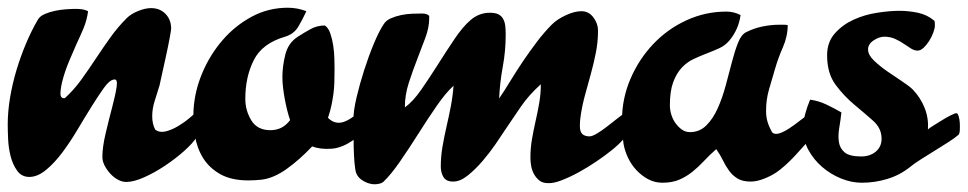

<svg xmlns="http://www.w3.org/2000/svg" viewBox="-25 -470 2505 497"><path d="M171 -447Q179 -447 187 -446Q195 -445 203 -441Q200 -418 191.5 -397.5Q183 -377 173 -356Q166 -340 155.5 -315.5Q145 -291 138.5 -268Q132 -245 131.5 -229.5Q131 -214 143 -216Q167 -238 186 -264.5Q205 -291 223.5 -319Q242 -347 261 -373.5Q280 -400 303 -423Q314 -434 332.5 -441.5Q351 -449 366 -449Q389 -449 403.5 -434Q418 -419 418 -396Q418 -392 414 -370.5Q410 -349 404.5 -324Q399 -299 394 -276.5Q389 -254 388 -249Q382 -229 375.5 -209Q369 -189 369 -169Q369 -149 377 -134Q389 -126 404.5 -130Q420 -134 436 -143.5Q452 -153 465.5 -164.5Q479 -176 487 -183Q495 -179 494.5 -165.5Q494 -152 494 -141Q494 -134 490.5 -127Q487 -120 484 -115Q474 -99 451.5 -79Q429 -59 402 -41Q375 -23 348 -11Q321 1 302 1Q291 1 280 -5Q269 -11 260 -21Q251 -31 245.5 -42Q240 -53 240 -64Q240 -89 248.5 -125Q257 -161 265.5 -193Q274 -225 277 -246Q280 -267 269 -264Q258 -262 244 -242.5Q230 -223 212.5 -195Q195 -167 176 -135Q157 -103 136.5 -75.5Q116 -48 94 -30Q72 -12 51 -12Q31 -12 19.5 -28Q8 -44 2.5 -65.5Q-3 -87 -4 -110Q-5 -133 -5 -148Q-5 -181 1 -217Q7 -253 17.5 -288Q28 -323 42 -356.5Q56 -390 73 -419Q78 -428 90.5 -433.5Q103 -439 117.5 -442Q132 -445 146.5 -446Q161 -447 171 -447Z M720 -450Q745 -450 768 -441Q759 -421 747.5 -401.5Q736 -382 713 -375Q654 -358 632 -314.5Q610 -271 610 -214Q610 -184 625.5 -158.5Q641 -133 675 -133Q690 -133 702.5 -139Q715 -145 726 -159Q718 -182 712 -214.5Q706 -247 706 -271Q706 -298 713.5 -328.5Q721 -359 746 -375Q763 -386 779.5 -395Q796 -404 816 -404Q825 -398 830 -383.5Q835 -369 837.5 -352.5Q840 -336 840.5 -319.5Q841 -303 841 -293Q841 -272 840.5 -256.5Q840 -241 838 -226.5Q836 -212 833 -197.5Q830 -183 824 -165Q834 -155 844.5 -153Q855 -151 865 -154.5Q875 -158 884.5 -164.5Q894 -171 903 -179Q902 -175 901.5 -164.5Q901 -154 900 -142.5Q899 -131 897.5 -121.5Q896 -112 893 -110Q862 -87 833 -85Q804 -83 783 -91Q751 -57 717.5 -33Q684 -9 653 -5Q644 -4 635 -3.5Q626 -3 618 -3Q574 -3 545.5 -19Q517 -35 501 -60.5Q485 -86 479.5 -119Q474 -152 476 -186Q479 -235 499 -282Q519 -329 551.5 -366.5Q584 -404 627 -427Q670 -450 720 -450Z M1480 -441Q1499 -441 1511 -425Q1523 -409 1523 -391Q1523 -362 1517.5 -334Q1512 -306 1504.5 -279Q1497 -252 1489.5 -224.5Q1482 -197 1478 -170Q1477 -164 1476.5 -157Q1476 -150 1476 -144Q1476 -129 1482.5 -123Q1489 -117 1501 -117Q1508 -117 1520.5 -124.5Q1533 -132 1546.5 -142.5Q1560 -153 1572 -162.5Q1584 -172 1592 -177Q1598 -177 1600 -172.5Q1602 -168 1602 -160.5Q1602 -153 1601.5 -145.5Q1601 -138 1601 -132Q1601 -124 1589.5 -110.5Q1578 -97 1559.5 -82Q1541 -67 1518 -51.5Q1495 -36 1472 -23.5Q1449 -11 1428 -3Q1407 5 1393 4Q1380 4 1371.5 -2.5Q1363 -9 1357.5 -19Q1352 -29 1350 -40Q1348 -51 1348 -62Q1348 -86 1352 -109.5Q1356 -133 1361.5 -157Q1367 -181 1371 -204.5Q1375 -228 1375 -252Q1343 -223 1323 -193.5Q1303 -164 1282 -133Q1273 -119 1257.5 -96.5Q1242 -74 1223.5 -52.5Q1205 -31 1185.5 -15.5Q1166 0 1148 0Q1130 0 1123 -11.5Q1116 -23 1116 -39Q1116 -65 1120.5 -91Q1125 -117 1131 -143Q1137 -169 1142 -195Q1147 -221 1149 -248Q1129 -230 1105.5 -196Q1082 -162 1058 -124Q1034 -86 1010.5 -52Q987 -18 968 0Q964 4 957 5.5Q950 7 945 7Q931 7 916.5 -1Q902 -9 897 -22Q894 -31 892.5 -50Q891 -69 890.5 -90.5Q890 -112 890 -132Q890 -152 890 -163Q890 -184 898 -218Q906 -252 917.5 -288Q929 -324 942.5 -356.5Q956 -389 968 -407Q974 -417 986.5 -422.5Q999 -428 1013.5 -431Q1028 -434 1042.5 -434.5Q1057 -435 1068 -435Q1080 -435 1086 -429V-422Q1086 -399 1076 -372Q1066 -345 1054.5 -315.5Q1043 -286 1033 -255Q1023 -224 1023 -192Q1044 -207 1065.5 -238Q1087 -269 1108.5 -303Q1130 -337 1151.5 -369Q1173 -401 1193 -418Q1215 -437 1243 -437Q1258 -437 1266 -432.5Q1274 -428 1278 -420Q1282 -412 1283 -402Q1284 -392 1284 -380Q1284 -338 1276.5 -297.5Q1269 -257 1267 -215Q1280 -234 1295.5 -259.5Q1311 -285 1328.5 -311Q1346 -337 1365 -362Q1384 -387 1404 -407Q1417 -420 1439.5 -430.5Q1462 -441 1480 -441Z M1855 -440Q1875 -440 1892 -431Q1887 -394 1863 -365Q1852 -352 1836.5 -345Q1821 -338 1804 -331.5Q1787 -325 1770 -317Q1753 -309 1739.5 -294.5Q1726 -280 1717.5 -257Q1709 -234 1709 -197Q1709 -186 1712.5 -174Q1716 -162 1723 -152Q1730 -142 1739.5 -135Q1749 -128 1761 -128Q1786 -128 1803.5 -145.5Q1821 -163 1833 -190Q1845 -217 1853.5 -248.5Q1862 -280 1869.5 -309Q1877 -338 1885.5 -359.5Q1894 -381 1907 -387Q1927 -397 1949 -401.5Q1971 -406 1993 -406Q1998 -406 2003.5 -406Q2009 -406 2014 -405Q2014 -376 2001.5 -347.5Q1989 -319 1981 -291Q1973 -264 1965.5 -238Q1958 -212 1958 -183Q1958 -167 1962 -154Q1966 -141 1974 -127Q1981 -121 1993 -125Q2005 -129 2018.5 -138Q2032 -147 2046 -158Q2060 -169 2071 -177Q2083 -182 2083.5 -174.5Q2084 -167 2086 -151Q2087 -140 2085 -131.5Q2083 -123 2076 -115Q2068 -106 2056.5 -93Q2045 -80 2032.5 -66.5Q2020 -53 2007 -41.5Q1994 -30 1985 -24Q1972 -15 1953 -7.5Q1934 0 1918 0Q1897 0 1884 -8Q1871 -16 1862 -28.5Q1853 -41 1846 -55.5Q1839 -70 1829 -84Q1812 -69 1797.5 -53.5Q1783 -38 1767.5 -25.5Q1752 -13 1733.5 -5Q1715 3 1690 3Q1670 3 1653 -6Q1636 -15 1622.5 -29.5Q1609 -44 1600.5 -62Q1592 -80 1589 -98Q1587 -112 1586 -127.5Q1585 -143 1585 -158Q1585 -215 1607 -266Q1629 -317 1666 -356Q1703 -395 1752 -417.5Q1801 -440 1855 -440Z M2303 -442Q2327 -442 2351 -437Q2375 -432 2394 -416Q2395 -412 2395 -404Q2395 -397 2391 -386Q2387 -375 2380.5 -364.5Q2374 -354 2366 -346.5Q2358 -339 2350 -339Q2342 -339 2333 -344.5Q2324 -350 2314 -357Q2304 -364 2291.5 -369.5Q2279 -375 2264 -375Q2251 -375 2236.5 -365.5Q2222 -356 2222 -342Q2222 -328 2237 -313.5Q2252 -299 2271.5 -285.5Q2291 -272 2310 -259.5Q2329 -247 2338 -238Q2358 -217 2368.5 -190.5Q2379 -164 2377 -135Q2380 -138 2390.5 -144.5Q2401 -151 2413 -158.5Q2425 -166 2436 -171.5Q2447 -177 2451 -177Q2454 -177 2456.5 -169Q2459 -161 2459.5 -151.5Q2460 -142 2459.5 -133Q2459 -124 2456 -121Q2447 -113 2430.5 -102.5Q2414 -92 2395.5 -80.5Q2377 -69 2359.5 -58Q2342 -47 2331 -38Q2305 -17 2272.5 -7Q2240 3 2206 3Q2179 3 2152 -8Q2125 -19 2103 -38Q2081 -57 2067.5 -82Q2054 -107 2054 -135Q2054 -155 2059 -174Q2064 -193 2072 -212Q2094 -209 2114 -199.5Q2134 -190 2153 -179Q2151 -160 2147.5 -139.5Q2144 -119 2146.5 -102.5Q2149 -86 2161.5 -75.5Q2174 -65 2204 -65Q2227 -65 2242 -77.5Q2257 -90 2257 -111Q2257 -138 2235 -157.5Q2213 -177 2186.5 -199Q2160 -221 2138 -250.5Q2116 -280 2116 -327Q2116 -361 2136 -383.5Q2156 -406 2184.5 -419Q2213 -432 2245.5 -437Q2278 -442 2303 -442Z"/></svg>

Font: Praegefest
Style: Regular
Weight: 600
Designer: Peter Wiegel nach alter Vorlage
Foundry: Peter Wiegel
Version: Version 1.000